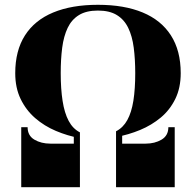

<svg xmlns="http://www.w3.org/2000/svg" viewBox="-20 -780 816 800"><path d="M313 -204.5Q261.5 -214 213 -234.5Q164.5 -255 126.5 -288Q88.5 -321 66 -367.5Q43.5 -414 43.5 -475Q43.5 -569 84 -632.5Q124.5 -696 201.8 -728Q279 -760 388 -760Q497.5 -760 574.5 -728Q651.5 -696 692.2 -632.5Q733 -569 733 -475Q733 -414 710.5 -368Q688 -322 650 -290.2Q612 -258.5 563.8 -238.5Q515.5 -218.5 463.5 -209V-233Q493 -248 510.5 -279.8Q528 -311.5 535.8 -360.5Q543.5 -409.5 543.5 -475Q543.5 -533.5 537.2 -581.5Q531 -629.5 514.2 -664Q497.5 -698.5 467 -717.2Q436.5 -736 388 -736Q339.5 -736 309 -717.2Q278.5 -698.5 262 -664Q245.5 -629.5 239.2 -581.5Q233 -533.5 233 -475Q233 -409.5 240.8 -359.5Q248.5 -309.5 266 -276.5Q283.5 -243.5 313 -228.5ZM68.5 0V-250H95Q95 -215 123.2 -198.2Q151.5 -181.5 190 -181.5H287.5V-219H313V0ZM463.5 0V-223L489 -223.5V-181.5H586.5Q625 -181.5 653.2 -198.2Q681.5 -215 681.5 -250H708V0Z"/></svg>

Font: Bodoni Moda 9pt Black
Style: Regular
Weight: 900
Designer: Owen Earl
Foundry: indestructible type
Version: Version 2.005